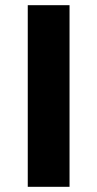

<svg xmlns="http://www.w3.org/2000/svg" viewBox="-20 -720 375 740"><path d="M87 -700H248V0H87Z"/></svg>

Font: CMG Sans
Style: Bold
Weight: 700
Designer: Julieta Ulanovsky
Foundry: Julieta Ulanovsky
Version: Version 7.200